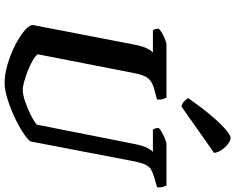

<svg xmlns="http://www.w3.org/2000/svg" viewBox="-114 -909 1023 835"><g transform="rotate(90 397.5 -491.5)"><path d="M342 0Q302 0 257.5 -13.5Q213 -27 174.5 -47Q136 -67 112 -87.5Q88 -108 89 -124L174 -564Q180 -597 190 -618Q200 -639 209 -645H112Q110 -648 107 -654.5Q104 -661 105 -671Q112 -678 126 -686Q140 -694 154 -699Q168 -704 174 -704H405Q407 -700 410.5 -689.5Q414 -679 413 -663L365 -650Q334 -641 320 -623.5Q306 -606 298 -564L216 -144Q223 -134 242.5 -122.5Q262 -111 286.5 -101.5Q311 -92 333.5 -85.5Q356 -79 370 -79Q391 -79 420.5 -89Q450 -99 478.5 -113Q507 -127 522 -140L606 -564Q613 -600 623 -620Q633 -640 641 -645H544Q542 -647 539 -654.5Q536 -662 537 -671Q544 -678 558 -685.5Q572 -693 586 -698.5Q600 -704 606 -704H787Q789 -700 792.5 -689Q796 -678 794 -663L749 -650Q729 -644 716.5 -636.5Q704 -629 695.5 -611Q687 -593 680 -555L595 -112Q583 -97 552.5 -77.5Q522 -58 483.5 -40.5Q445 -23 407 -11.5Q369 0 342 0ZM443 -769Q430 -772 420 -781.5Q410 -791 407 -799Q444 -852 479 -894Q514 -936 541 -959.5Q568 -983 580 -983Q591 -983 605.5 -972Q620 -961 631.5 -944.5Q643 -928 645 -911Z"/></g></svg>

Font: Texturina
Style: Bold Italic
Weight: 700
Italic angle: -11°
Designer: Guillermo Torres Carreño
Foundry: Omnibus-Type
Version: Version 1.002; ttfautohint (v1.8.3)